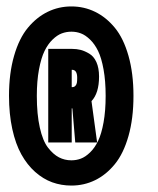

<svg xmlns="http://www.w3.org/2000/svg" viewBox="-20 -737 490 597"><path d="M202 -160Q170.5 -160 142.2 -170.2Q114 -180.5 89.2 -202.5Q64.5 -224.5 46.5 -256.8Q28.5 -289 18.2 -335.8Q8 -382.5 8 -439Q8 -509 23.8 -563.5Q39.5 -618 66.8 -650.8Q94 -683.5 128.2 -700.2Q162.5 -717 202 -717Q241.5 -717 275.8 -700.2Q310 -683.5 337 -650.8Q364 -618 379.5 -563.5Q395 -509 395 -439Q395 -368.5 379.5 -314Q364 -259.5 337 -226.5Q310 -193.5 275.8 -176.8Q241.5 -160 202 -160ZM202 -238.5Q217.5 -238.5 231.5 -243.8Q245.5 -249 260 -263Q274.5 -277 285 -298.8Q295.5 -320.5 302 -356.5Q308.5 -392.5 308.5 -439Q308.5 -485 302 -521Q295.5 -557 285 -578.5Q274.5 -600 260 -614Q245.5 -628 231.5 -633.2Q217.5 -638.5 202 -638.5Q186.5 -638.5 172.2 -633.2Q158 -628 143.5 -614Q129 -600 118.5 -578.5Q108 -557 101.2 -521Q94.5 -485 94.5 -439Q94.5 -381.5 103.8 -340.2Q113 -299 129.2 -278Q145.5 -257 163.2 -247.8Q181 -238.5 202 -238.5ZM130 -294V-585H204Q218.5 -585 231 -581.8Q243.5 -578.5 257.5 -570.2Q271.5 -562 279.8 -543.8Q288 -525.5 288 -499Q288 -447.5 264.5 -422.5L282 -294H214L205 -400H203V-294ZM203 -520V-466H204Q211 -466 214.8 -470.5Q218.5 -475 219.2 -480.5Q220 -486 220 -495Q220 -520 204 -520Z"/></svg>

Font: League Mono Condensed ExtraBold
Style: Regular
Weight: 800
Width: 1
Designer: Tyler Finck
Foundry: The League of Moveable Type / Tyler Finck
Version: Version 2.210